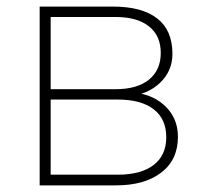

<svg xmlns="http://www.w3.org/2000/svg" viewBox="-20 -559 617 579"><path d="M99.6 -539.1H321.3Q408.2 -539.1 454.1 -503.4Q500 -467.8 500 -396.5Q500 -344.7 462.4 -309.1Q424.8 -273.4 366.2 -268.6V-280.3Q431.6 -280.3 474.1 -242.7Q516.6 -205.1 516.6 -146.5Q516.6 -77.1 466.3 -38.6Q416 0 330.1 0H99.6ZM481.4 -145.5Q481.4 -200.2 443.4 -229.5Q405.3 -258.8 335 -258.8H132.8V-32.2H335Q405.3 -32.2 443.4 -61.5Q481.4 -90.8 481.4 -145.5ZM464.8 -399.4Q464.8 -451.2 429.2 -479.5Q393.6 -507.8 328.1 -507.8H132.8V-290H328.1Q393.6 -290 429.2 -318.8Q464.8 -347.7 464.8 -399.4Z"/></svg>

Font: Min Sans VF VF
Style: Regular
Weight: 400
Designer: Jinseong-Kim, NotoSansCJK, Nunito
Foundry: Jinseong-Kim
Version: Version 1.420;Glyphs 3.1.2 (3151)